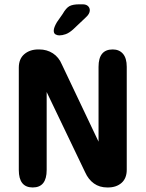

<svg xmlns="http://www.w3.org/2000/svg" viewBox="-20 -844 659 868"><path d="M128 3.5Q65 3.5 65 -75.5V-538Q65 -578 90 -599.2Q115 -620.5 153.5 -620.5H157Q192 -620.5 219 -603Q246 -585.5 260 -552L425.5 -203.5V-542Q425.5 -620.5 489.5 -620.5Q519 -620.5 536 -600.8Q553 -581 553 -542V-76.5Q553 -38 529.5 -17.2Q506 3.5 468 3.5H465Q430 3.5 404.8 -14.5Q379.5 -32.5 365 -65L191 -428V-75.5Q191 3.5 128 3.5ZM248 -684Q239 -684 231 -688.5Q223 -693 223 -705.5Q223 -719.5 237.5 -744L263 -780.5Q279 -808.5 294.5 -816.5Q310 -824.5 339 -824.5H353.5Q369 -824.5 377.5 -816.8Q386 -809 386 -797.5Q386 -781 366.5 -764L310.5 -711Q292.5 -695 277 -689.5Q261.5 -684 248 -684Z"/></svg>

Font: Sono Monospace SemiBold
Style: Regular
Weight: 600
Designer: Tyler Finck
Foundry: Tyler Finck
Version: Version 2.112